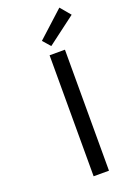

<svg xmlns="http://www.w3.org/2000/svg" viewBox="-180 -1031 744 1093"><g transform="rotate(-20 192.0 -484.5)"><path d="M187 0V-733H280V0ZM214 -779 174 -825 332 -969 384 -907Z"/></g></svg>

Font: Source Han Sans Regular
Style: Regular
Weight: 400
Designer: Ryoko NISHIZUKA  (kana & ideographs); Paul D. Hunt (Latin, Greek & Cyrillic); Wenlong ZHANG  (bopomofo); Sandoll Communi
Foundry: Adobe Systems Incorporated
Version: Version 1.00 January 18, 2024, initial release